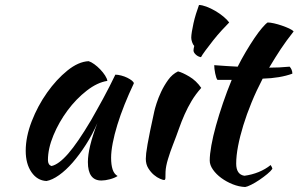

<svg xmlns="http://www.w3.org/2000/svg" viewBox="-20 -703 1196 769"><path d="M442 -404Q452 -404 465.5 -400.5Q479 -397 490 -391.5Q501 -386 508.5 -380Q516 -374 516 -369Q496 -327 479 -284.5Q462 -242 450 -203Q438 -164 431.5 -130Q425 -96 425 -71Q425 -43 431 -24.5Q437 -6 451 2Q439 10 420 15Q401 20 386 20Q332 20 332 -54Q332 -111 370 -210Q350 -164 324 -123.5Q298 -83 271 -52Q244 -21 216.5 -1.5Q189 18 166 22Q129 20 106 -13.5Q83 -47 83 -99Q83 -155 107 -217Q131 -279 168.5 -332Q206 -385 250 -420.5Q294 -456 335 -458Q345 -455 357.5 -446Q370 -437 381.5 -425Q393 -413 401 -400.5Q409 -388 410 -379Q370 -373 327.5 -340Q285 -307 250.5 -260.5Q216 -214 194 -161Q172 -108 172 -62Q172 -43 186 -38Q215 -44 253 -87.5Q291 -131 345 -222Q355 -240 367.5 -262Q380 -284 393 -308Q406 -332 418.5 -356.5Q431 -381 442 -404Z M564 -67Q564 -76 565.5 -89.5Q567 -103 571 -125.5Q575 -148 581.5 -180Q588 -212 598 -257Q600 -267 607 -289Q614 -311 625.5 -335.5Q637 -360 653.5 -383Q670 -406 693 -417Q710 -413 738 -396.5Q766 -380 786 -351Q763 -325 747.5 -299Q732 -273 719.5 -245Q707 -217 696.5 -187Q686 -157 673 -124Q662 -96 653 -66.5Q644 -37 643 -15Q643 3 642.5 10.5Q642 18 637 18Q633 18 621 13Q609 8 596.5 -2.5Q584 -13 574 -29Q564 -45 564 -67ZM755 -501Q755 -507 758 -519Q753 -524 749.5 -534Q746 -544 746 -552Q746 -561 748.5 -576.5Q751 -592 755 -610Q759 -628 765 -647.5Q771 -667 777 -683Q789 -683 806.5 -676.5Q824 -670 842 -659.5Q860 -649 875 -636.5Q890 -624 898 -613Q887 -602 869 -582.5Q851 -563 834 -541.5Q817 -520 803 -501Q789 -482 785 -474Q773 -476 764 -484.5Q755 -493 755 -501Z M851 -383Q846 -389 842 -408.5Q838 -428 838 -442Q864 -440 888 -438.5Q912 -437 932 -436Q947 -466 964.5 -495.5Q982 -525 998.5 -549.5Q1015 -574 1029.5 -591Q1044 -608 1052 -613Q1062 -613 1077.5 -609.5Q1093 -606 1109 -600.5Q1125 -595 1138 -589Q1151 -583 1156 -577Q1126 -539 1104.5 -506.5Q1083 -474 1058 -432Q1078 -432 1098.5 -433Q1119 -434 1140 -436Q1145 -431 1148 -423.5Q1151 -416 1151 -408Q1102 -390 1032 -388Q1007 -340 987.5 -292.5Q968 -245 954.5 -201Q941 -157 933.5 -118Q926 -79 926 -48Q926 -4 959 1Q989 -3 1016 -14Q1043 -25 1064 -42Q1070 -33 1071 -27Q1065 -18 1050.5 -6Q1036 6 1019 17.5Q1002 29 986 37Q970 45 962 46Q937 45 912 35Q887 25 866.5 10Q846 -5 833 -23.5Q820 -42 820 -60Q820 -84 826.5 -120.5Q833 -157 845 -200Q857 -243 873 -290Q889 -337 908 -383Z"/></svg>

Font: Kaushan Script
Style: Regular
Weight: 400
Designer: Pablo Impallari
Foundry: Pablo Impallari
Version: Version 1.002